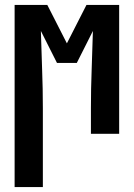

<svg xmlns="http://www.w3.org/2000/svg" viewBox="-20 -540 540 775"><path d="M39 215V-520H171L250 -365L329 -520H461V0H347V-104Q347 -182 350 -259.5Q353 -337 355 -415L290 -286H210L145 -415Q147 -337 150 -259.5Q153 -182 153 -104V215Z"/></svg>

Font: Iosevka Term Curly Extrabold
Style: Regular
Weight: 800
Designer: Belleve Invis
Foundry: Belleve Invis
Version: Version 32.3.0